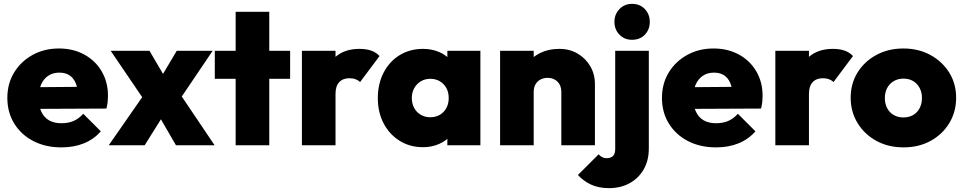

<svg xmlns="http://www.w3.org/2000/svg" viewBox="-20 -752 4988 994"><path d="M298 11Q216 11 153 -21.5Q90 -54 54 -112Q18 -170 18 -245Q18 -319 53 -376.5Q88 -434 148.5 -467.5Q209 -501 285 -501Q359 -501 416.5 -469.5Q474 -438 506.5 -382.5Q539 -327 539 -256Q539 -241 537.5 -225.5Q536 -210 531 -190L100 -188V-300L462 -303L384 -254Q383 -295 372 -321.5Q361 -348 340 -362Q319 -376 287 -376Q254 -376 230 -360Q206 -344 193 -315Q180 -286 180 -245Q180 -203 194 -173.5Q208 -144 234 -129Q260 -114 298 -114Q334 -114 361.5 -126Q389 -138 411 -163L502 -72Q466 -31 414.5 -10Q363 11 298 11Z M891 0 786 -181 746 -205 553 -489H754L857 -313L895 -291L1091 0ZM543 0 744 -289 843 -182 729 0ZM889 -205 790 -312 895 -489H1081Z M1200 0V-691H1374V0ZM1092 -344V-489H1482V-344Z M1543 0V-489H1717V0ZM1717 -266 1639 -332Q1668 -415 1716 -457Q1764 -499 1841 -499Q1876 -499 1901.5 -490Q1927 -481 1945 -462L1844 -327Q1836 -336 1821.5 -341.5Q1807 -347 1789 -347Q1755 -347 1736 -326.5Q1717 -306 1717 -266Z M2170 10Q2102 10 2049 -23Q1996 -56 1966 -113.5Q1936 -171 1936 -244Q1936 -318 1966 -376Q1996 -434 2049 -466.5Q2102 -499 2170 -499Q2216 -499 2254 -482.5Q2292 -466 2316.5 -436Q2341 -406 2346 -368V-122Q2341 -83 2316.5 -53.5Q2292 -24 2254 -7Q2216 10 2170 10ZM2207 -145Q2250 -145 2276.5 -173Q2303 -201 2303 -245Q2303 -274 2291 -296Q2279 -318 2257.5 -331Q2236 -344 2208 -344Q2180 -344 2158.5 -331Q2137 -318 2124.5 -295.5Q2112 -273 2112 -245Q2112 -216 2124 -193.5Q2136 -171 2158 -158Q2180 -145 2207 -145ZM2296 0V-131L2321 -251L2296 -369V-489H2467V0Z M2886 0V-276Q2886 -310 2866 -329.5Q2846 -349 2815 -349Q2794 -349 2777.5 -340Q2761 -331 2752 -315Q2743 -299 2743 -276L2675 -308Q2675 -367 2701 -409.5Q2727 -452 2772.5 -475.5Q2818 -499 2876 -499Q2929 -499 2970.5 -474.5Q3012 -450 3036 -409Q3060 -368 3060 -316V0ZM2569 0V-489H2743V0Z M3133 222Q3079 222 3039.5 203.5Q3000 185 2972 154L3079 47Q3089 58 3099.5 62.5Q3110 67 3121 67Q3141 67 3153 56Q3165 45 3165 20V-489H3339V17Q3339 78 3313 124Q3287 170 3240.5 196Q3194 222 3133 222ZM3252 -546Q3213 -546 3187 -572.5Q3161 -599 3161 -639Q3161 -678 3187 -705Q3213 -732 3252 -732Q3293 -732 3318.5 -705Q3344 -678 3344 -639Q3344 -599 3318.5 -572.5Q3293 -546 3252 -546Z M3687 11Q3605 11 3542 -21.5Q3479 -54 3443 -112Q3407 -170 3407 -245Q3407 -319 3442 -376.5Q3477 -434 3537.5 -467.5Q3598 -501 3674 -501Q3748 -501 3805.5 -469.5Q3863 -438 3895.5 -382.5Q3928 -327 3928 -256Q3928 -241 3926.5 -225.5Q3925 -210 3920 -190L3489 -188V-300L3851 -303L3773 -254Q3772 -295 3761 -321.5Q3750 -348 3729 -362Q3708 -376 3676 -376Q3643 -376 3619 -360Q3595 -344 3582 -315Q3569 -286 3569 -245Q3569 -203 3583 -173.5Q3597 -144 3623 -129Q3649 -114 3687 -114Q3723 -114 3750.5 -126Q3778 -138 3800 -163L3891 -72Q3855 -31 3803.5 -10Q3752 11 3687 11Z M3994 0V-489H4168V0ZM4168 -266 4090 -332Q4119 -415 4167 -457Q4215 -499 4292 -499Q4327 -499 4352.5 -490Q4378 -481 4396 -462L4295 -327Q4287 -336 4272.5 -341.5Q4258 -347 4240 -347Q4206 -347 4187 -326.5Q4168 -306 4168 -266Z M4658 11Q4579 11 4517.5 -22.5Q4456 -56 4420 -114.5Q4384 -173 4384 -246Q4384 -319 4419.5 -376.5Q4455 -434 4517 -467.5Q4579 -501 4657 -501Q4735 -501 4796.5 -467.5Q4858 -434 4894 -376.5Q4930 -319 4930 -246Q4930 -173 4894.5 -114.5Q4859 -56 4797.5 -22.5Q4736 11 4658 11ZM4657 -144Q4686 -144 4707.5 -156.5Q4729 -169 4741 -192Q4753 -215 4753 -245Q4753 -275 4740.5 -297.5Q4728 -320 4707 -332.5Q4686 -345 4657 -345Q4629 -345 4607 -332Q4585 -319 4573 -296.5Q4561 -274 4561 -244Q4561 -215 4573 -192Q4585 -169 4607 -156.5Q4629 -144 4657 -144Z"/></svg>

Font: Outfit ExtraBold
Style: Regular
Weight: 800
Designer: Rodrigo Fuenzalida
Foundry: fragTYPE
Version: Version 1.100;gftools[0.9.27]